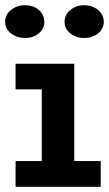

<svg xmlns="http://www.w3.org/2000/svg" viewBox="-32 -715 418 735"><path d="M127.9 -30.7V-471H252.2V-30.7ZM27.6 0V-98.5H353.5V0ZM27.6 -372.8V-471H220V-372.8ZM289.4 -569.6Q259.8 -569.6 237.5 -587.2Q215.2 -604.8 215.2 -631Q215.2 -658.8 237.5 -676.9Q259.8 -695 289.4 -695Q321.6 -695 343.4 -676.9Q365.2 -658.8 365.2 -631Q365.2 -604.8 343.4 -587.2Q321.6 -569.6 289.4 -569.6ZM63.1 -569.6Q32.7 -569.6 10.1 -587.2Q-12.4 -604.8 -12.4 -631Q-12.4 -658.8 10.1 -676.9Q32.7 -695 63.1 -695Q95.6 -695 116.6 -676.9Q137.6 -658.8 137.6 -631Q137.6 -604.8 116.6 -587.2Q95.6 -569.6 63.1 -569.6Z"/></svg>

Font: BioRhyme ExtraBold
Style: Regular
Weight: 800
Designer: Aoife Mooney
Foundry: Aoife Mooney Type
Version: Version 1.600;gftools[0.9.33]